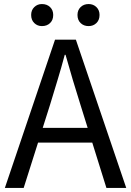

<svg xmlns="http://www.w3.org/2000/svg" viewBox="-20 -929 648 949"><path d="M4 0 252 -733H355L604 0H506L378 -410Q358 -473 340 -533.5Q322 -594 304 -658H300Q283 -594 264.5 -533.5Q246 -473 227 -410L97 0ZM133 -224V-297H471V-224ZM187 -800Q165 -800 149.5 -815Q134 -830 134 -855Q134 -879 149.5 -894Q165 -909 187 -909Q212 -909 227.5 -894Q243 -879 243 -855Q243 -830 227.5 -815Q212 -800 187 -800ZM418 -800Q394 -800 378.5 -815Q363 -830 363 -855Q363 -879 378.5 -894Q394 -909 418 -909Q441 -909 456.5 -894Q472 -879 472 -855Q472 -830 456.5 -815Q441 -800 418 -800Z"/></svg>

Font: Noto Sans HK
Style: Regular
Weight: 400
Designer: Ryoko NISHIZUKA 西塚涼子 (kana, bopomofo & ideographs); Paul D. Hunt (Latin, Greek & Cyrillic); Sandoll Communications 산돌커뮤니
Foundry: Adobe
Version: Version 2.004-H2;hotconv 1.0.118;makeotfexe 2.5.65603